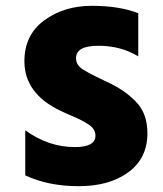

<svg xmlns="http://www.w3.org/2000/svg" viewBox="-20 -600 559 657"><path d="M63.5 -390.6Q63.5 -480.5 131.3 -530.3Q199.2 -580.1 293.9 -580.1Q388.7 -580.1 453.1 -554.7V-407.2Q393.6 -443.4 316.9 -443.4Q240.2 -443.4 240.2 -401.4Q240.2 -377 263.7 -362.3Q287.1 -347.7 318.4 -333Q349.6 -318.4 363.3 -311.5Q418 -283.2 451.2 -245.1Q484.4 -207 484.4 -143.6Q484.4 -58.6 419.4 -10.7Q354.5 37.1 249.5 37.1Q144.5 37.1 66.4 0V-154.3Q145.5 -96.7 236.3 -96.7Q306.6 -96.7 306.6 -135.7Q306.6 -159.2 282.7 -174.3Q258.8 -189.5 229 -202.1Q199.2 -214.8 187.5 -220.7Q63.5 -279.3 63.5 -390.6Z"/></svg>

Font: GenEi M Gothic v2 Heavy
Style: Regular
Weight: 800
Version: Version 2.0